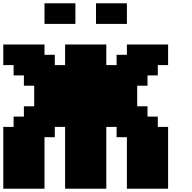

<svg xmlns="http://www.w3.org/2000/svg" viewBox="-20 -1145 1165 1165"><path d="M750 0H1000V-375H937.5V-437.5H875V-500H812.5V-625H875V-687.5H937.5V-750H1000V-875H750V-812.5H687.5V-750H625V-875H375V-750H312.5V-812.5H250V-875H0V-750H62.5V-687.5H125V-625H187.5V-500H125V-437.5H62.5V-375H0V0H250V-312.5H312.5V-375H375V0H625V-375H687.5V-312.5H750ZM562.5 -1000H750V-1125H562.5ZM250 -1000H437.5V-1125H250Z"/></svg>

Font: Faithful 32x
Style: Bold
Weight: 400
Foundry: Faithful Resource Pack
Version: Version 1.0; January 27, 2023